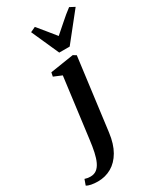

<svg xmlns="http://www.w3.org/2000/svg" viewBox="-387 -917 1055 1259"><g transform="rotate(-30 140.5 -287.5)"><path d="M183 14Q172.5 95 141.5 148.5Q110.5 202 64 228.8Q17.5 255.5 -39.5 255.5Q-66 255.5 -89 251Q-112 246.5 -123.5 238.5L-108.5 196.5Q-100.5 199.5 -88.5 201.5Q-76.5 203.5 -66.5 203.5Q-38 203.5 -18.8 188.8Q0.5 174 13.5 146.2Q26.5 118.5 35 79Q43.5 39.5 49.5 -9.5L108 -462.5L47 -488L53 -517.5L230.5 -545L253.5 -531ZM162.5 -603.5 69.5 -811.5 108 -829.5Q133.5 -800 160 -766.2Q186.5 -732.5 214 -699.5Q252.5 -732 289.2 -765.2Q326 -798.5 367.5 -829.5L405.5 -809.5L241.5 -603.5Z"/></g></svg>

Font: Merriweather 72pt
Style: Bold Italic
Weight: 700
Italic angle: -7.8°
Version: Version 2.101